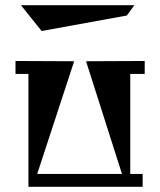

<svg xmlns="http://www.w3.org/2000/svg" viewBox="-20 -723 620 743"><path d="M61 -703H500L471 -663L141 -603ZM540 -437H484V-50H532V0H90V-437H40V-487L267 -486L124 -50H452L313 -486L540 -487Z"/></svg>

Font: Chokokutai
Style: Regular
Weight: 400
Designer: 108号,108go
Foundry: Font Zone 108
Version: Version 1.000; ttfautohint (v1.8.3)